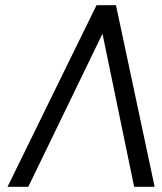

<svg xmlns="http://www.w3.org/2000/svg" viewBox="-20 -720 625 740"><path d="M427 -700H352L9 0H89L375 -590L497 0H576Z"/></svg>

Font: Unageo
Style: Regular-Italic
Weight: 400
Designer: Richard Sepsi
Foundry: Richard Sepsi
Version: Version 2.000